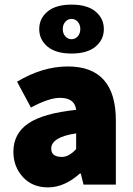

<svg xmlns="http://www.w3.org/2000/svg" viewBox="-20 -800 576 832"><path d="M394 -598Q358 -568 290 -568Q222 -568 186 -598Q150 -628 150 -674Q150 -720 186 -750Q222 -780 290 -780Q358 -780 394 -750Q430 -720 430 -674Q430 -628 394 -598ZM263 -642.5Q274 -630 290 -630Q306 -630 317 -642.5Q328 -655 328 -674Q328 -693 317 -705.5Q306 -718 290 -718Q274 -718 263 -705.5Q252 -693 252 -674Q252 -655 263 -642.5ZM188 12Q120 12 79 -33Q38 -78 38 -142Q38 -221 102.5 -265Q167 -309 310 -324Q304 -376 240 -376Q192 -376 114 -334L54 -446Q164 -512 274 -512Q482 -512 482 -278V0H342L330 -48H326Q259 12 188 12ZM248 -120Q279 -120 310 -154V-222Q202 -206 202 -156Q202 -120 248 -120Z"/></svg>

Font: Assistant ExtraBold
Style: Regular
Weight: 800
Designer: Hebrew By Ben Nathan, Latin by Paul Hunt
Version: Version 2.001;PS 002.001;hotconv 1.0.88;makeotf.lib2.5.64775